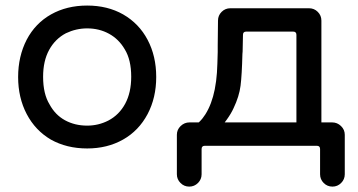

<svg xmlns="http://www.w3.org/2000/svg" viewBox="-20 -529 1303 698"><path d="M165 -21.5Q108.4 -54.7 77.1 -114.3Q45.9 -173.8 45.9 -249Q45.9 -324.2 77.1 -384.8Q108.4 -444.3 165.5 -476.6Q222.7 -508.8 296.9 -508.8Q371.1 -508.8 427.7 -476.6Q485.4 -443.4 516.6 -384.3Q547.9 -325.2 547.9 -249Q547.9 -173.8 516.6 -114.3Q484.4 -53.7 427.2 -21.5Q370.1 10.7 296.9 10.7Q222.7 10.7 165 -21.5ZM374 -90.8Q413.1 -111.3 435.1 -151.9Q457 -192.4 457 -250Q457 -311.5 433.6 -349.6Q412.1 -386.7 376.5 -406.2Q340.8 -425.8 296.9 -425.8Q256.8 -425.8 219.7 -408.2Q180.7 -387.7 158.7 -347.7Q136.7 -307.6 136.7 -250Q136.7 -187.5 160.2 -149.4Q180.7 -111.3 216.3 -91.8Q252 -72.3 296.9 -72.3Q337.9 -72.3 374 -90.8Z M1045.9 -414.1H875Q863.3 -414.1 863.3 -402.3L862.3 -354.5Q862.3 -339.8 861.3 -333Q859.4 -255.9 854.5 -217.3Q849.6 -178.7 829.1 -135.7Q820.3 -116.2 804.2 -93.8Q788.1 -71.3 772.5 -57.6H672.9Q693.4 -75.2 705.1 -86.4Q716.8 -97.7 726.6 -113.3Q750 -150.4 760.7 -204.1Q766.6 -234.4 768.6 -264.2Q770.5 -293.9 771.5 -339.8V-363.3L772.5 -454.1Q772.5 -472.7 785.6 -485.8Q798.8 -499 817.4 -499H1103.5Q1122.1 -499 1135.3 -485.8Q1148.4 -472.7 1148.4 -454.1V-39.1H1057.6V-402.3Q1057.6 -414.1 1045.9 -414.1ZM623 104.5V-39.1Q623 -57.6 636.7 -70.8Q650.4 -84 668.9 -84H1187.5Q1206.1 -84 1219.7 -70.8Q1233.4 -57.6 1233.4 -39.1V104.5Q1233.4 123 1220.2 136.2Q1207 149.4 1188.5 149.4Q1169.9 149.4 1156.7 136.2Q1143.6 123 1143.6 104.5V12.7Q1143.6 1 1131.8 1H724.6Q712.9 1 712.9 12.7V104.5Q712.9 123 699.7 136.2Q686.5 149.4 668 149.4Q649.4 149.4 636.2 136.2Q623 123 623 104.5Z"/></svg>

Font: jf-openhuninn-2.1
Style: Regular
Weight: 400
Designer: [Kosugi Maru]
Designed by MOTOYA      

[Varela Round]
Joe Prince (Latin component); Avraham Cornfeld (Hebrew component)
Foundry: justfont Co., Ltd.
Version: 2.1